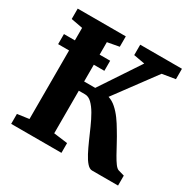

<svg xmlns="http://www.w3.org/2000/svg" viewBox="-163 -908 1074 1072"><g transform="rotate(30 374.0 -371.5)"><path d="M40.5 0V-64L115.5 -74.5V-662L40.5 -676V-743H350.5V-676L275 -662V-408.5H346.5L515.5 -663L443.5 -676V-743H712.5V-676L628 -662L436 -402.5Q463 -394 486.2 -373.2Q509.5 -352.5 529.8 -324.8Q550 -297 567 -267.5Q587.5 -234 605 -201.2Q622.5 -168.5 637.8 -141.2Q653 -114 666.2 -96.2Q679.5 -78.5 691 -75L729.5 -64V0H562Q545.5 0 529 -18.5Q512.5 -37 496.5 -67.5Q480.5 -98 464.2 -135Q448 -172 432 -208Q415.5 -245.5 397 -277.8Q378.5 -310 358.2 -329.5Q338 -349 315.5 -349H275V-74.5L364.5 -63V0ZM343 -581.5V-516.5H45V-581.5Z"/></g></svg>

Font: Merriweather ExtraBold
Style: Regular
Weight: 800
Version: Version 2.100